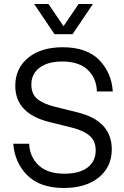

<svg xmlns="http://www.w3.org/2000/svg" viewBox="-20 -925 617 955"><path d="M226 -318Q56 -360 56 -498Q56 -585 120 -637.5Q184 -690 292 -690Q411 -690 473 -627Q535 -564 541 -470H462Q460 -536 416.5 -577.5Q373 -619 289 -619Q218 -619 177 -588.5Q136 -558 136 -504Q136 -457 166 -432.5Q196 -408 253 -394L366 -366Q536 -324 536 -182Q536 -95 471.5 -42.5Q407 10 298 10Q179 10 116 -53Q53 -116 46 -210H125Q128 -144 172.5 -102.5Q217 -61 301 -61Q374 -61 415 -91.5Q456 -122 456 -177Q456 -224 425.5 -250Q395 -276 339 -290ZM150 -905H221L296 -795L371 -905H442L341 -755H251Z"/></svg>

Font: TASA Orbiter Display
Style: Regular
Weight: 400
Designer: Weizhong Zhang
Version: Version 1.000;Glyphs 3.1.2 (3151)